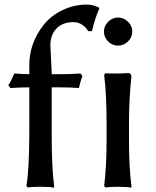

<svg xmlns="http://www.w3.org/2000/svg" viewBox="-20 -824 692 854"><path d="M16.6 -445.3Q24.4 -453.1 43 -495.1L43.9 -497.1H47.9Q78.1 -494.1 110.4 -494.1V-535.2Q110.4 -631.8 173.8 -712.9Q207 -754.9 258.8 -779.3Q310.5 -803.7 366.2 -803.7Q393.6 -803.7 420.9 -790V-783.2Q406.2 -753.9 388.7 -685.5H372.1Q363.3 -702.1 345.7 -713.9Q328.1 -725.6 306.6 -725.6Q258.8 -725.6 231.4 -697.3Q204.1 -668.9 204.1 -623L210 -501V-494.1H254.9Q293.9 -494.1 335.9 -497.1H337.9L346.7 -486.3L337.9 -460L331.1 -432.6H328.1Q294.9 -435.5 245.1 -435.5H210V-225.6Q210 -76.2 220.7 2V10.7Q201.2 6.8 160.2 6.8Q121.1 6.8 106.4 9.8H103.5L97.7 3.9V2Q109.4 -67.4 110.4 -225.6V-435.5Q73.2 -435.5 28.3 -432.6H26.4ZM442.4 -683.6Q442.4 -709 461.4 -727.5Q480.5 -746.1 504.9 -746.1Q530.3 -746.1 549.3 -727.5Q568.4 -709 568.4 -683.6Q568.4 -658.2 549.3 -639.6Q530.3 -621.1 504.9 -621.1Q479.5 -621.1 460.9 -639.6Q442.4 -658.2 442.4 -683.6ZM443.4 2Q454.1 -82 454.1 -204.1V-266.6Q454.1 -407.2 443.4 -489.3V-491.2L448.2 -498H450.2Q458 -497.1 469.7 -497.1H494.1Q530.3 -497.1 549.8 -499Q563.5 -499 564.5 -483.4Q554.7 -395.5 553.7 -286.1V-204.1Q553.7 -79.1 564.5 2.9V10.7Q543.9 6.8 503.9 6.8Q467.8 6.8 451.2 9.8H449.2L443.4 3.9Z"/></svg>

Font: GenEi LateMin P v2
Style: Medium
Weight: 500
Designer: o_tamon (Modified)
Foundry: o_tamon / Adobe Systems Incorporated / FONT 910 / Philipp H. Poll
Version: Version 2.1;Original Version 1.004